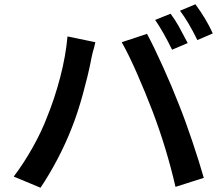

<svg xmlns="http://www.w3.org/2000/svg" viewBox="-20 -856 1040 896"><path d="M856 -655 783 -624Q742 -708 704 -763L776 -792Q797 -764 813.5 -734.5Q830 -705 856 -655ZM973 -700 901 -669Q860 -753 820 -806L892 -836Q944 -765 973 -700ZM295 -686 425 -659Q418 -627 413 -613Q405 -579 403 -566Q391 -505 366.5 -416Q342 -327 316 -262Q287 -187 248 -113Q209 -39 169 20L44 -32Q91 -94 132.5 -168Q174 -242 199 -308Q235 -396 261 -495.5Q287 -595 295 -686ZM548 -659 666 -698Q697 -641 740.5 -544.5Q784 -448 813 -373Q843 -299 876.5 -199.5Q910 -100 931 -26L799 16Q758 -162 693 -334Q659 -423 619.5 -513Q580 -603 548 -659Z"/></svg>

Font: Merged Yaku Han JP SemiBold
Style: Regular
Weight: 600
Designer: Ryoko NISHIZUKA 西塚涼子 (kana, bopomofo & ideographs); Paul D. Hunt (Latin, Greek & Cyrillic); Sandoll Communications 산돌커뮤니
Foundry: Adobe
Version: Version 2.004